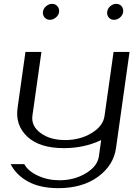

<svg xmlns="http://www.w3.org/2000/svg" viewBox="-20 -770 706 998"><path d="M653.3 -500 583 0Q570.3 89.8 489.3 148.9Q408.2 208 283.2 208Q189.5 208 127 174.3Q64.5 140.6 35.2 83H106.4Q125 119.1 176.8 143.1Q228.5 167 289.1 167Q366.2 167 426.8 130.4Q487.3 93.8 494.1 42L505.9 -42Q418 0 312.5 0Q185.5 0 122.1 -59.6Q58.6 -119.1 71.3 -209L112.3 -500H195.3L148.4 -168Q141.6 -115.2 190.9 -78.6Q240.2 -42 318.4 -42Q396.5 -42 456.5 -78.6Q516.6 -115.2 523.4 -168L570.3 -500ZM584 -750Q601.6 -750 611.8 -737.8Q622.1 -725.6 620.1 -708Q618.2 -691.4 604 -679.2Q589.8 -667 572.3 -667Q555.7 -667 545.4 -679.2Q535.2 -691.4 537.1 -708Q539.1 -725.6 553.2 -737.8Q567.4 -750 584 -750ZM287.1 -708Q285.2 -691.4 270.5 -679.2Q255.9 -667 239.3 -667Q222.7 -667 211.9 -679.2Q201.2 -691.4 203.1 -708Q205.1 -725.6 219.7 -737.8Q234.4 -750 251 -750Q267.6 -750 278.3 -737.8Q289.1 -725.6 287.1 -708Z"/></svg>

Font: okolaks
Style: RegularItalic
Weight: 500
Italic angle: -8°
Version: Version 000.6.0